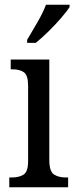

<svg xmlns="http://www.w3.org/2000/svg" viewBox="-20 -786 318 806"><path d="M19 0V-41H30Q60 -41 79 -53Q98 -65 98 -110V-425Q98 -470 80.5 -482.5Q63 -495 33 -495H25V-536H187V-115Q187 -67 206 -54Q225 -41 256 -41H266V0ZM94 -619Q115 -654 137.5 -693Q160 -732 173 -766H272V-756Q261 -739 237 -711Q213 -683 184 -654.5Q155 -626 130 -606H94Z"/></svg>

Font: Noto Serif Armenian Condensed
Style: Regular
Weight: 400
Width: 3
Designer: Monotype Design Team
Foundry: Monotype Imaging Inc.
Version: Version 2.008; ttfautohint (v1.8.4.7-5d5b)